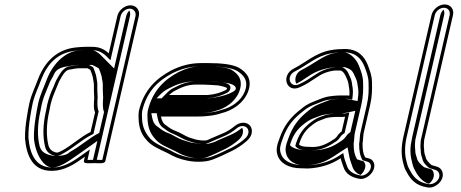

<svg xmlns="http://www.w3.org/2000/svg" viewBox="-20 -736 2079 866"><path d="M332.6 -428H374.7C377.6 -426.7 383.4 -423.5 387.4 -421C390.8 -413.8 394.1 -402.5 397.7 -391.4L399.6 -382.1C400 -377.7 400.5 -374 401.9 -367.8L403.5 -356.6C403.3 -338.5 403.4 -314.4 405 -293.8C403.8 -275 400.5 -246.9 408.9 -229L388.5 -140.8C340.1 -116.5 306.8 -82.6 261.7 -57.6C254.4 -53.5 242.5 -48 238.9 -48H234.2C214.2 -52.1 204 -63 198.6 -79.7C188.4 -121.4 188.3 -174.5 202.6 -236.5L202.7 -236.8L202.7 -237C204.2 -246.2 206 -255.3 208.1 -264.5C214.1 -290.5 224.3 -315.7 233.8 -337.8C240.4 -351.5 243.1 -362.4 248.5 -372.1L257.8 -388.6C268.4 -406.7 280.4 -423 299 -423H300.4C310.5 -425.8 317.9 -426.6 332.6 -428ZM606.2 -663.5C612.3 -690.1 594.5 -712 568.4 -712C542 -712 515.3 -689.8 509.2 -663.5L470.4 -495.5C466.1 -499.8 458.5 -506.1 450 -511.1C429.6 -522.6 414.7 -525 387.6 -525H368.9C353.8 -525 335.3 -523.3 322.1 -522C234 -513 181.1 -455.1 151.7 -379.4C139.9 -346.7 122 -311.7 112.6 -271.3C110.2 -260.7 108.1 -250.2 106.3 -239.7L101.2 -208.5C95.2 -172.7 92.5 -141.7 92.8 -110.6C99.3 -40.7 124 48.3 237 32.9C289.2 24.6 327.8 -4.6 362.8 -29.4L358.4 -10.5C355.5 2.2 377 0.8 390.3 0C395.6 0.1 400.9 0 405.6 -0.1C410.4 0 415.7 0.1 421.1 0C433.1 0.7 452.6 1.9 455.4 -10.3ZM301.7 -438C271.2 -437 255 -410.9 244.8 -393.5L235.4 -376.9C228.1 -364 225.8 -353.3 220.1 -341.5C209.5 -319.4 199.4 -292.1 193.1 -264.5C190.9 -255.2 189 -245.1 187.5 -236.2C172.6 -170.8 172.7 -117.3 183.6 -73.3C188.7 -52.3 204.8 -38 229.3 -33H235.4C247.7 -33 258.6 -40.3 266.9 -45C315.1 -71.8 348.1 -105.2 392.9 -127.8L401.5 -132.1L425 -233.7C417.9 -248.9 418.9 -274.3 420.4 -297.2C418.9 -317.8 418.7 -342.2 418.9 -360.8L417.1 -373.5C415.7 -379.7 415.3 -382.9 414.9 -387.4L412.7 -398.1C408.7 -410.6 405 -422.5 400.3 -432.5C394.1 -436.4 387.1 -440.3 381.1 -443H335.3C321.6 -441.7 312.4 -440.7 301.7 -438ZM424.8 -15 424.2 -15C419.2 -14.9 414.1 -15 409.4 -15.1L409.1 -15.1L408.7 -15.1C404.1 -15 399 -14.9 394.1 -15L393.5 -15C387 -14.6 378.8 -14.4 374.5 -14.9L385.3 -61.8L355.7 -40.9C320.2 -15.7 284.9 10.6 238.2 18.1C137.6 31.7 114.7 -46.2 108.2 -114.7C107.9 -145.4 110.5 -174.5 116.3 -209.5L121.5 -240.6C123.2 -250.8 125.3 -261.1 127.6 -271.3C136.4 -309.2 153.9 -343.4 166 -377.3C193.7 -448.5 240.3 -498.9 320.1 -507C333.3 -508.3 351.5 -510 365.4 -510H384.1C410.4 -510 421.6 -508.2 440.1 -497.7C447.4 -493.4 454.8 -487.4 458.2 -483.9L478.1 -464L524.2 -663.5C528.4 -681.6 547.1 -697 564.9 -697C582.9 -697 595.3 -681.4 591.2 -663.5L441.4 -14.9C436.8 -14.3 430.4 -14.7 424.8 -15ZM330.8 -443H395.7L406.5 -438.1C412.9 -435.2 419.7 -431.2 425.8 -427.4C430.3 -417.8 433.5 -407.2 437.6 -394.1L439.7 -384.2C440.2 -379.1 440.4 -376.9 442 -370.1L443.6 -358.2C443.5 -339.9 443.6 -315.7 445.2 -295.1C443.8 -274.7 441.9 -246.8 449.3 -230.9L427.5 -136.4C380.8 -112.9 346.9 -79.1 294.5 -50.1C291.5 -48.4 283.4 -33 235.4 -33H221L212.7 -34.7C173.2 -42.8 164.3 -59.4 158.7 -76.9C148 -120.1 148.1 -173.5 162.6 -236.6C164.1 -246 165.9 -255.2 168.1 -264.5C174.2 -291.2 184.5 -316.5 194.2 -339.1C200.6 -352.4 203 -362.9 209.3 -374L218.6 -390.5C226.2 -403.5 227.5 -430.3 288.2 -437.3C304.6 -440.8 317 -441.6 330.8 -443ZM409 -15.1C411.5 -15 414.1 -15 416.5 -15L566.2 -663.5C568.4 -673.2 567.1 -681.6 563.3 -688.6C557.1 -682.3 551.4 -673.1 549.2 -663.5L494.6 -427.1L432.6 -489.3C429.2 -492.7 422.7 -498 415.7 -502.2C399.4 -511.3 401.3 -510 384.1 -510H365.4C358.2 -510 341.5 -508.7 329.3 -507.5C279.9 -502.4 221.7 -456.4 191.4 -378.6C179.5 -345.5 161.7 -310.7 152.6 -271.3C150.2 -260.9 148.2 -250.4 146.4 -240L141.2 -208.9C135.3 -173.4 132.7 -143.1 133 -112.2C140 -37.7 178.5 21.5 218.6 19.6C250.8 18 289.5 -8.5 327.6 -35.5L419.2 -100.5L399.4 -14.9C400.8 -14.9 406.5 -15 409 -15.1Z M766.7 -325.6C797.6 -341.8 823.8 -354.5 866.1 -354.5H895.6C907.5 -354.5 956.9 -351.6 965.5 -350.6C968.2 -350.3 1004.1 -342.8 1003.1 -338.2L1003.7 -336.2L1003.4 -335C1003.1 -333.6 1000.8 -331.2 997.3 -329.3C972.7 -317.1 951.1 -310.8 917.1 -307.5L742.4 -307.5C743.9 -309 766.1 -327 766.7 -325.6ZM729.7 -170.4C716.7 -177.4 709.6 -191.2 705.9 -210.5H872.9C902.8 -210.5 934.2 -213.6 959.6 -219.8L980 -225.8C1028.8 -237.9 1076.9 -269.9 1097.4 -318.7C1122.1 -379.5 1089.5 -411 1059 -429.6C1028.6 -447.2 971.9 -451.5 918 -451.5H888.5C835.5 -451.5 794.3 -438.7 754.6 -419.5C686 -383.4 628.3 -330.7 606.3 -235L606.2 -234.7L606.2 -234.5C604.5 -224.4 604.3 -212.4 605.2 -199C606.4 -161.2 617.6 -131.3 637.4 -108.6C662 -76.6 697.8 -64.3 736.5 -45.2L757 -34.3C769.1 -27.9 784.8 -22 798.9 -17.8L815 -13.7C847.6 -4.8 902 -2.2 938.7 -16.1C970.2 -28 1000.9 -43.1 1030.5 -57.5C1049 -67 1068.7 -80.1 1084.2 -92.7C1096 -102.3 1110.5 -114.6 1114.9 -134C1121.1 -160.6 1104.3 -182.5 1077.6 -182.5C1064.4 -182.5 1051.5 -177.6 1040.1 -168.3C1022.3 -153.9 1003.7 -141.4 981.3 -132.8L936.6 -113.7C925.5 -108.9 918.7 -104.8 909.2 -102.5H890.5C877.9 -103.7 876.1 -104.4 864.3 -106.3L848 -111.2C843.4 -112.5 838.4 -114.1 832.5 -116.1C817.4 -121.3 790.3 -139.7 770 -146.1C754.6 -152 741.7 -160.7 729.7 -170.4ZM970.6 -365.5C960.6 -366.7 912.4 -369.5 899.1 -369.5H869.6C825 -369.5 794 -355.2 764.2 -339.7C750.5 -334.5 737.4 -321.5 732.5 -316.5L708.9 -292.5L914.3 -292.5C950 -295.9 974.9 -302.9 1001.6 -316.2C1007 -318.9 1015.7 -323.5 1018.4 -335L1019.5 -339.9C1020.3 -364.5 971.2 -366.5 970.6 -365.5ZM719.2 -157.4C732.8 -146.6 744.9 -138.5 761.7 -132C778.9 -125.3 806.5 -108 824.7 -101.8C830.6 -99.8 836 -98.1 840.7 -96.7L857.7 -91.6C869.3 -89.7 872.9 -88.7 886.4 -87.5H907.6C921 -90.8 929.8 -95.8 939.9 -100.2L984.2 -119.1C1010.6 -129.5 1029.4 -142.4 1048.2 -157.7C1056.3 -164.3 1064.8 -167.5 1074.2 -167.5C1092.5 -167.5 1104.2 -152.3 1099.9 -134C1097 -121.2 1087.9 -112.9 1076 -103.3C1061.8 -91.7 1042.7 -79.1 1026.1 -70.5C996.9 -56.4 966.4 -41.4 936.2 -30C905.1 -18.2 852.5 -19.9 821.9 -28.3L806 -32.3C791.4 -36.8 777.7 -41.9 766.6 -47.8L745.9 -58.9C705.7 -78.7 672.8 -90.1 650.4 -119.2C633.2 -141.6 621.8 -166 620.6 -203C619.7 -216.2 620.1 -227.3 621.3 -235.3C642.7 -326.2 694.5 -372.3 759.1 -406.5C797.8 -425.1 834.6 -436.5 885 -436.5H914.6C967.7 -436.5 1022.9 -431.5 1049 -416.3C1078 -398.6 1104 -372.6 1083.3 -321.3C1065.8 -279.9 1024.1 -251.3 979.1 -240.2L958.8 -234.2C934.4 -228.4 905.1 -225.5 876.4 -225.5H686.7L690.7 -204.7C694.7 -184 702.6 -167.2 719.2 -157.4ZM686.1 -292.5 704.9 -311.6C709.2 -316 722.6 -328.3 739.6 -336.2C767.6 -350.7 803.9 -369.5 869.6 -369.5H899.1C920.3 -369.5 963.4 -367 980.2 -364.9C988.9 -364 1036.8 -360.3 1043 -341.3C1043.4 -339.9 1043.6 -339 1044 -337.7L1043.4 -335C1042.2 -329.6 1037.6 -325.9 1029.9 -321.7C1001.4 -305.9 964.6 -296.9 918.8 -292.5ZM694.2 -162.2C675.3 -173.3 669.6 -188.8 665.8 -208.2L662.5 -225.5H876.4C898.4 -225.5 921 -227.8 938.2 -231.8L958.3 -237.7C990.5 -245.7 1037.7 -272.1 1057.8 -319.7C1081.1 -377.4 1050.9 -404.7 1024.5 -420.9C1004.6 -432.2 964.5 -436.5 914.6 -436.5H885C852.1 -436.5 823.5 -429.2 786.2 -411.3C723.7 -378.2 667.9 -328.9 646.2 -234.9C644.7 -225.3 644.4 -213.9 645.4 -200.5C646.6 -163.4 657.3 -135.4 675.9 -114.1C698.9 -84.2 727.2 -75.6 769.6 -54.8L790.5 -43.6C800 -38.6 811.9 -34.1 824.6 -30.1L839.9 -26.3C864.1 -19.6 894.8 -19.9 911.4 -26.2C939.9 -36.9 969 -51.2 999 -65.8C1014.2 -73.6 1033.6 -86.3 1048 -98C1059.4 -107.2 1071 -116.8 1074.9 -134C1077.2 -144 1075.9 -152.7 1072.1 -159.7C1054.7 -146 1037.3 -134 1009.7 -123.2L965.9 -104.4C957.9 -101 950.7 -95.4 929 -90.1L918.2 -87.5H882.3C863.9 -89.2 852.7 -91.3 841.2 -93.2L821.6 -99.1C816.4 -100.6 810.4 -102.5 804.1 -104.6C779.6 -113 753.8 -130.8 742.6 -134.3C721.6 -140.9 707.3 -151.8 694.2 -162.2Z M1364.4 -74H1364.1C1348 -74 1333.7 -78.4 1328.6 -84C1328.7 -84.3 1328.8 -84.6 1328.8 -84.9C1329 -85.6 1329.7 -88 1330.8 -91.4C1346.5 -138.4 1368.5 -159.6 1404.4 -183.8C1413.4 -189.9 1433.8 -196.4 1448.3 -202.5C1458.5 -205.9 1480.5 -208.5 1494.1 -208.5H1523.9C1528.3 -208.5 1530.2 -208.6 1536.5 -209.9L1521.1 -143.2C1515.2 -139.1 1509.7 -134.1 1505.6 -128.5L1498 -118.2C1496.7 -116.5 1495.1 -114.9 1491.5 -111.5C1463.6 -92.9 1432.7 -73 1390.5 -73C1381.3 -73 1372.7 -73.3 1364.4 -74ZM1516.6 -22.2C1519.4 -7.5 1525.5 4.7 1529.4 17.9C1538.8 48.6 1566.8 65.4 1604.3 71L1604.6 71C1644.4 73.4 1684 23 1662.5 -8.6C1653 -22.5 1641.7 -21 1627.2 -26.1C1617.5 -43.5 1615.2 -61.3 1615.3 -88.6L1617.3 -105.7C1618.9 -118.5 1618.1 -126.5 1621 -139L1649.3 -261.6C1658.8 -302.6 1658.6 -333.6 1657.8 -364.4C1657.6 -396.3 1647.7 -418.8 1639.1 -442.2C1624.9 -478.2 1597.5 -515 1535.1 -515C1512.4 -515 1493.7 -513.6 1472.8 -509.9C1403.3 -497.9 1357.4 -453.2 1307.6 -428.1C1244 -397.9 1271.3 -313.6 1333 -342.8C1360.9 -355.3 1379.6 -367.9 1404.9 -384.8C1429.1 -401.8 1455.4 -414.2 1490.8 -418H1516.7C1527.1 -414.1 1533.5 -404.5 1539.3 -392.4C1544.2 -379.8 1549.5 -372.2 1551.3 -360C1554.1 -341.2 1558.2 -325.5 1555.7 -304.6C1554.3 -304.9 1549.4 -305.5 1546.3 -305.5H1516.5C1497.5 -305.5 1471 -302.7 1454.7 -299.4C1431.5 -294 1416.2 -285.4 1396.4 -278.5C1379.8 -272.2 1364.7 -264.3 1351.1 -254.6L1323.7 -232.8C1286.4 -200.9 1260.7 -167.8 1241.2 -113.4C1228.8 -81 1224.2 -60.7 1231.4 -37.7C1241.6 -1.3 1281.5 23 1337.2 23C1347.9 23.7 1358.3 24 1369.2 24H1369.4L1369.6 24C1428.1 21 1475.2 4.8 1516.6 -22.2ZM1387 -58C1434.5 -58 1470.1 -81.1 1498.1 -99.8C1502.7 -102.9 1506.9 -107.7 1509.6 -111.1L1517.5 -121.7C1521.4 -127.2 1528.5 -132 1534.4 -136.1L1555.8 -228.6L1536.6 -224.6C1530.6 -223.3 1531.5 -223.5 1527.4 -223.5H1497.6C1482.1 -223.5 1460.4 -221.3 1446.5 -216.7C1432.8 -212.1 1411.5 -204.9 1397.7 -195.5C1360.1 -170.1 1333.3 -143.9 1316.3 -92.9C1315 -89.1 1314.3 -87 1313.8 -84.9L1312.1 -77.3L1316.1 -72.8C1329.3 -58.1 1358.4 -58 1387 -58ZM1341.1 8H1340.7C1288.9 8 1254.8 -14.6 1246.3 -44.7C1240.1 -64.3 1243.2 -79.2 1255.5 -111.3C1274.2 -163.4 1297.3 -192.4 1332 -222.3L1358.6 -243.6C1371.1 -252.3 1384 -259 1398.8 -264.6C1419.9 -272 1434.6 -280.2 1454.6 -284.8C1468.9 -287.7 1495.6 -290.5 1513.1 -290.5H1542.9C1544.1 -290.5 1549.5 -289.9 1549.6 -289.9L1568.6 -286.3L1571 -306.3C1573.8 -330.1 1569.2 -347.5 1566.6 -365.3C1564.3 -380.6 1558.2 -389.2 1553.8 -400.3C1548.3 -414.5 1538.8 -426.9 1522.6 -433H1493.4C1454.6 -428.8 1424.2 -414.7 1398.1 -396.4C1373.1 -379.8 1355.7 -368 1329.2 -356.2C1287.8 -336.5 1266.6 -393.4 1311.8 -414.9C1366.8 -442.7 1408 -484.1 1472.1 -495.1C1492.1 -498.7 1509.5 -500 1531.6 -500C1587.1 -500 1611.2 -468.1 1624.5 -434.4C1633.2 -410.7 1642.3 -390 1642.4 -360.8C1643.3 -329.8 1643.4 -300.9 1634.3 -261.6L1606 -139C1602.5 -124 1603.4 -115.3 1602 -104.1L1599.9 -86.1C1599.8 -55.6 1603.4 -34.5 1615.3 -13.2C1633.8 -6.8 1642.7 -7.9 1649.1 1.5C1663.8 23.2 1635.3 57.1 1609.2 56C1574.3 50.7 1551.9 35.9 1544.3 10.8C1539.9 -3.7 1534.2 -15.3 1531.7 -28.1L1528.3 -45.9L1510.2 -34.1C1471.8 -9 1428.2 6 1372.5 9C1360.2 9 1351.9 8.7 1341.1 8ZM1287.9 -81 1288.6 -84C1288.7 -84.4 1288.8 -84.6 1288.8 -84.9C1289.1 -86.2 1289.8 -88.4 1291 -91.9C1307 -140.1 1331.8 -164.6 1369.6 -190.2C1385.1 -200.6 1407.9 -207.1 1419.2 -211.9C1441.5 -221.4 1472.7 -223.5 1497.6 -223.5H1522.2L1582.6 -236.2L1560.3 -139.9C1554.5 -135.9 1548.9 -132 1544.3 -125.7L1536.5 -115.3C1534.5 -112.7 1531.3 -109.5 1527.4 -106C1502.8 -89.5 1465 -58 1387 -58C1376.7 -58 1366.3 -58.3 1356.7 -59C1319.7 -60.2 1299 -68.7 1287.9 -81ZM1370 9C1408.2 6.6 1444.3 -4.1 1482.1 -28.8L1547.5 -71.5L1556.6 -24.6C1559.3 -10.8 1565.2 1 1569.3 14.9C1575.7 35.7 1591 47.5 1606 53C1622.6 40.6 1635 13.1 1623.5 -3.7C1620.7 -7.9 1618.4 -9.2 1618.2 -9.2C1620.6 -8 1595.9 -15.1 1590.3 -17.6C1578.6 -38.4 1575.1 -56.8 1575.1 -87.6L1577.2 -105.1C1578.7 -117.3 1577.9 -125.5 1581 -139L1609.3 -261.6C1618.6 -302 1618.5 -332.1 1617.7 -363.1C1617.5 -393.8 1607.9 -415.3 1599.3 -438.8C1583.9 -478.1 1551.2 -500 1531.6 -500C1513.1 -500 1503.2 -499.3 1487.3 -496.4C1441.7 -488.6 1397.8 -449.4 1338.8 -419.6C1315.3 -408.5 1305.4 -376.8 1316.7 -358.4C1333.7 -367 1349.1 -377.1 1370 -391.1C1396.3 -409.4 1431.6 -426.8 1488.4 -433H1535.8L1546.3 -429C1569.4 -420.3 1572.9 -408.6 1578.9 -396C1583.7 -383.8 1589.4 -375.9 1591.4 -362.1C1594.1 -343.8 1598.4 -327.3 1595.8 -305.2L1592.8 -280.3L1538.4 -290.5H1513.1C1503.8 -290.5 1482.5 -288.5 1472.5 -286.6C1460.4 -283.6 1447.9 -277 1423.2 -268.2C1411.4 -263.7 1398.5 -257.3 1386.7 -248.9L1360.1 -227.7C1324.9 -197.5 1300.1 -166.2 1280.9 -112.6C1268.5 -80.2 1264.6 -62.1 1271.4 -40.6C1281.4 -4.9 1319.3 8 1340.7 8H1344C1353 8.6 1360 8.9 1370 9Z M1905.9 108.9C1942.7 117.8 1990.5 74.7 1974 35.9C1965 14.7 1944.6 14.9 1926.8 8.7C1916.3 0.5 1901.2 -14.9 1899.8 -27.7L1895.1 -42.5L1893.5 -51.6L1892.7 -65.2C1890.9 -76.7 1891.8 -88.8 1893.1 -104.5L2023.1 -667.5C2029.3 -694.1 2012.4 -716 1985.8 -716C1959.2 -716 1932.3 -694.1 1926.1 -667.5L1799.4 -118.8C1788.7 -72.3 1789.8 -32.5 1798.8 -0.1L1802.6 13.9C1804.9 22.5 1808.8 31.2 1814.4 40.2C1831.5 73.3 1855.9 101.1 1905.9 108.9ZM1814.4 -118.8 1941.1 -667.5C1945.3 -685.8 1964 -701 1982.3 -701C2000.7 -701 2012.3 -685.8 2008.1 -667.5L1877.9 -103.4C1876.5 -87.7 1875.6 -73 1877.4 -60.4L1878.2 -46.6L1880.1 -36.1L1884.6 -21.6C1888.7 0.3 1905.1 12.9 1917.1 22.3C1938.9 30 1953.3 29.3 1959.5 44.1C1971.2 71.6 1937.2 100.2 1912.1 94.1C1866.4 87 1844.9 63 1828.4 31.2C1823.8 22.3 1819.6 14.9 1817.6 7.1L1813.8 -6.9C1805 -38.1 1804.4 -75.2 1814.4 -118.8ZM1914.3 92.8C1928.9 83 1943 60 1934.3 39.5C1927.2 22.8 1922.9 28.7 1893.2 18.3C1880.2 8.1 1862.5 -6.9 1859.8 -25.2L1855.1 -39.9L1853.4 -49.6L1852.6 -63.3C1850.8 -75.3 1851.7 -88.4 1853 -104.1L1983.1 -667.5C1985.4 -677.3 1984.1 -686 1980.4 -692.8C1974.3 -686.6 1968.4 -677.3 1966.1 -667.5L1839.4 -118.8C1837.7 -111.3 1836.8 -106.6 1835.7 -98.2C1827.7 -62.8 1831.6 -28.4 1838.8 -2.9L1842.5 11.1C1844.8 19.3 1848.1 26.8 1853.7 35.9C1868.8 65 1890.2 85.9 1914.3 92.8Z"/></svg>

Font: HoneyBee
Style: BlurIt
Weight: 700
Foundry: Cannot Into Space Fonts
Version: Version 0.89